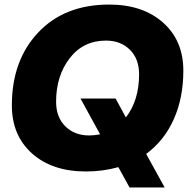

<svg xmlns="http://www.w3.org/2000/svg" viewBox="-20 -742 824 842"><path d="M702 80H548L499 -9Q431 10 357 10Q209 10 120.5 -69Q32 -148 32 -280Q32 -477 147.5 -599.5Q263 -722 459 -722Q606 -722 695 -643Q784 -564 784 -432Q784 -313 742 -219Q700 -125 621 -67ZM371 -148Q394 -148 419 -153L333 -310H487L532 -227Q590 -302 590 -416Q590 -484 549.5 -524Q509 -564 445 -564Q345 -564 285.5 -486.5Q226 -409 226 -296Q226 -228 266.5 -188Q307 -148 371 -148Z"/></svg>

Font: Creato Display Black
Style: Italic
Weight: 900
Italic angle: -10°
Version: Version 1.000